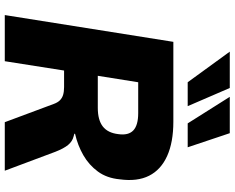

<svg xmlns="http://www.w3.org/2000/svg" viewBox="-109 -872 981 803"><g transform="rotate(90 381.5 -470.5)"><path d="M43 0 155 -705H489Q575 -705 632.5 -679Q690 -653 715 -603.5Q740 -554 730 -481Q725 -427 697.5 -389.5Q670 -352 629 -328.5Q588 -305 540 -294L539 -291L550 -288Q571 -283 586 -265Q601 -247 615 -211L694 0H491L415 -204Q409 -221 399.5 -230.5Q390 -240 376.5 -244Q363 -248 344 -248H275L236 0ZM297 -389H431Q482 -389 509 -410Q536 -431 541 -475Q547 -517 525.5 -537.5Q504 -558 453 -558H324ZM496 -765 385 -941H537L596 -765ZM324 -765 196 -941H348L424 -765Z"/></g></svg>

Font: Nunito Sans 7pt Black
Style: Italic
Weight: 900
Italic angle: -9°
Version: Version 3.101;gftools[0.9.27]